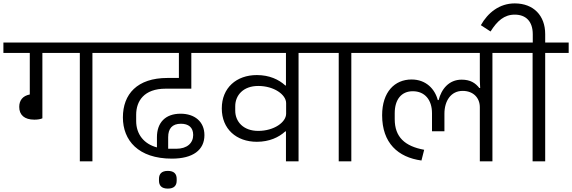

<svg xmlns="http://www.w3.org/2000/svg" viewBox="-40 -948 3361 1128"><path d="M162 -245C181 -245 199 -248 209 -253V-637H429V0H503V-637H641V-698H-20V-637H135V-393C94 -385 73 -359 73 -320C73 -273 103 -245 162 -245Z M946 160C983 160 998 142 998 113V103C998 74 983 56 946 56C909 56 894 74 894 103V113C894 142 909 160 946 160ZM970 -16C1094 -16 1161 -67 1161 -154C1161 -234 1103 -280 1021 -280C931 -280 882 -227 882 -142V-82C806 -102 760 -159 760 -237V-274C760 -354 806 -427 933 -427H1084V-637H1213V-698H601V-637H1011V-490H944C766 -490 682 -395 682 -258C682 -124 772 -16 970 -16ZM995 -74H948V-142C948 -192 971 -221 1023 -221C1067 -221 1095 -200 1095 -155C1095 -108 1060 -74 995 -74Z M1640 0H1714V-637H1852V-698H1188V-637H1640V-446H1636C1598 -481 1542 -507 1469 -507C1349 -507 1263 -432 1263 -311C1263 -190 1349 -115 1469 -115C1542 -115 1598 -141 1636 -176H1640ZM1477 -179C1389 -179 1342 -234 1342 -298V-324C1342 -388 1389 -443 1477 -443C1570 -443 1641 -392 1641 -342V-280C1641 -230 1570 -179 1477 -179Z M1950 0H2024V-637H2162V-698H1812V-637H1950Z M2779 0H2853V-637H2991V-698H2122V-637H2779V-475L2781 -431H2776C2753 -460 2724 -480 2672 -480C2597 -480 2553 -424 2537 -360H2532C2515 -425 2463 -481 2378 -481C2279 -481 2205 -408 2205 -271C2205 -108 2298 -24 2436 -5L2452 -68C2338 -89 2279 -143 2279 -248V-283C2279 -363 2318 -412 2385 -412C2456 -412 2498 -361 2498 -283V-177H2571V-280C2571 -355 2609 -414 2678 -414C2741 -414 2779 -373 2779 -318Z M3089 0H3163V-637H3301V-698H3163V-748C3163 -856 3095 -928 2984 -928C2894 -928 2826 -873 2785 -800L2842 -763C2881 -825 2922 -862 2984 -862C3051 -862 3090 -821 3090 -747V-698H2951V-637H3089Z"/></svg>

Font: IBM Plex Devanagari
Style: Regular
Weight: 400
Designer: Mike Abbink, Paul van der Laan, Pieter van Rosmalen, Erin McLaughlin
Foundry: Bold Monday
Version: Version 1.0